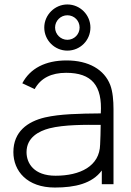

<svg xmlns="http://www.w3.org/2000/svg" viewBox="-20 -826 589 861"><path d="M80 -452.5 135.5 -426.5C162.5 -476 210.5 -499.5 276.5 -499.5C391.5 -499.5 439.5 -442.5 432 -317.5C334 -316.5 250.5 -315 182 -299.5C103.5 -281 40 -235.5 40 -144C40 -59 101.5 15 226 15C316 15 393 -2.5 436.5 -61.5V0H489V-336.5C489 -375 485.5 -415.5 474.5 -444.5C448 -514 377.5 -555 278.5 -555C183 -555 115 -519 80 -452.5ZM99 -143.5C99 -209.5 154 -238 201.5 -250.5C268.5 -267.5 364.5 -266.5 431.5 -266C431 -237.5 430.5 -201 429 -178C427 -80.5 339 -38 229 -38C132 -38 99 -94 99 -143.5ZM178.5 -702.5C178.5 -645 225.5 -599 282 -599C339.5 -599 385.5 -645 385.5 -702.5C385.5 -759 339.5 -806 282 -806C225.5 -806 178.5 -759 178.5 -702.5ZM227 -702.5C227 -733 252 -757.5 282 -757.5C313 -757.5 337 -733 337 -702.5C337 -672.5 313 -647.5 282 -647.5C252 -647.5 227 -672.5 227 -702.5Z"/></svg>

Font: Eudonet Light
Style: Regular
Weight: 300
Designer: Mikhail Sharanda
Foundry: Mikhail Sharanda
Version: Version 4.503;Glyphs 3.1.2 (3151)